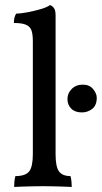

<svg xmlns="http://www.w3.org/2000/svg" viewBox="-20 -737 403 760"><path d="M36 3Q36 -7 37 -18.5Q38 -30 41 -40Q81 -40 95.5 -58.5Q110 -77 110 -127V-575Q110 -598 105.5 -614Q101 -630 85 -638Q69 -646 35 -646Q35 -657 37 -666Q39 -675 44 -683Q59 -683 86.5 -688Q114 -693 140 -700.5Q166 -708 178 -717Q187 -714 193.5 -705Q200 -696 200 -677V-127Q200 -77 213.5 -58.5Q227 -40 259 -40Q262 -30 263 -17Q264 -4 264 3Q246 2 227.5 1.5Q209 1 189.5 0.5Q170 0 151 0Q132 0 111.5 0.5Q91 1 71.5 1.5Q52 2 36 3ZM304 -292Q277 -292 262 -307Q247 -322 247 -345Q247 -368 264 -385Q281 -402 308 -402Q334 -402 348.5 -384.5Q363 -367 363 -350Q363 -320 345 -306Q327 -292 304 -292Z"/></svg>

Font: Vollkorn
Style: Regular
Weight: 400
Designer: Friedrich Althausen
Foundry: Friedrich Althausen
Version: Version 4.104